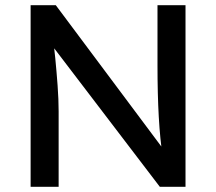

<svg xmlns="http://www.w3.org/2000/svg" viewBox="-20 -720 833 740"><path d="M695 0H596L175 -552L186 -566Q190 -520 193 -496Q198 -445 202 -390.5Q206 -336 206 -291V0H98V-700H195L623 -127L607 -118Q587 -244 587 -470V-700H695Z"/></svg>

Font: Lexend
Style: Regular
Weight: 400
Designer: Thomas Jockin
Foundry: Lexend
Version: Version 1.000